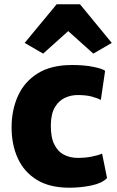

<svg xmlns="http://www.w3.org/2000/svg" viewBox="-20 -867 544 895"><path d="M34 -273Q34 -354.5 64 -420.5Q94 -486.5 156.2 -525.2Q218.5 -564 316 -564Q372.5 -564 414.5 -555.5Q456.5 -547 470 -537L450 -401Q433.5 -410 407.2 -417Q381 -424 341 -424Q312 -424 283.8 -411.5Q255.5 -399 236.8 -368.8Q218 -338.5 217 -286Q216 -228.5 232.8 -194.5Q249.5 -160.5 278.2 -145.8Q307 -131 342 -131Q377.5 -131 407.8 -137Q438 -143 456 -151L479 -37Q456 -13 406.5 -2.5Q357 8 303 8Q211 8 151.5 -28.8Q92 -65.5 63 -129Q34 -192.5 34 -273ZM181 -617 95 -667 244 -847H353L501 -667L415 -617L298 -722Z"/></svg>

Font: Merriweather Sans ExtraBold
Style: Regular
Weight: 800
Designer: Eben Sorkin
Foundry: Eben Sorkin
Version: Version 2.001; ttfautohint (v1.8.3)